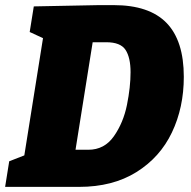

<svg xmlns="http://www.w3.org/2000/svg" viewBox="-32 -730 747 750"><path d="M412 -710Q551 -710 618.5 -640.5Q686 -571 686 -430Q686 -310 639.5 -212.5Q593 -115 500.5 -57.5Q408 0 277 0H-12L4 -100L63 -123L136 -581L84 -605L100 -705L354 -710ZM313 -145Q376 -145 413 -198Q450 -251 464 -320.5Q478 -390 478 -448Q478 -505 458.5 -535Q439 -565 383 -565H330L263 -145Z"/></svg>

Font: Bitter Pro Black
Style: Italic
Weight: 900
Italic angle: -9°
Designer: Sol Matas, and Bitter project Authors
Foundry: Sol Matas
Version: Version 1.010